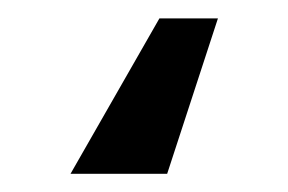

<svg xmlns="http://www.w3.org/2000/svg" viewBox="-20 16 316 211"><path d="M219.5 36.2 163.7 207H57.5L155.2 36.2Z"/></svg>

Font: Inter P Medium
Style: Regular
Weight: 500
Designer: Rasmus Andersson
Foundry: rsms
Version: Version 3.018;git-588b23468